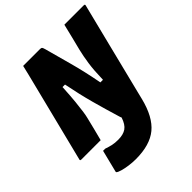

<svg xmlns="http://www.w3.org/2000/svg" viewBox="-258 -851 1252 1252"><g transform="rotate(-45 368.5 -225.0)"><path d="M186 0H7Q-5 0 -1 -11Q34 -151 69.5 -292Q105 -433 140 -573Q148 -605 156 -637Q164 -669 171 -700H325Q337 -700 341 -696.5Q345 -693 350 -675Q373 -590 400.5 -490Q428 -390 451 -268H475Q477 -354 485.5 -411.5Q494 -469 505 -514Q517 -561 528.5 -607.5Q540 -654 551 -700H730Q742 -700 738 -689Q701 -543 664.5 -395.5Q628 -248 591 -101Q585 -76 578.5 -51Q572 -26 566 0Q533 133 462 191.5Q391 250 261 250Q230 250 198 245.5Q166 241 142 234Q118 227 111 220Q108 217 110 212L148 60H168Q194 69 216 74Q238 79 269 79Q316 79 343.5 60Q371 41 387 -8Q384 -13 381 -24Q352 -119 326 -214Q300 -309 278 -421H255Q251 -345 246 -295Q241 -245 236.5 -213.5Q232 -182 227 -163Q217 -123 207 -82Q197 -41 186 0Z"/></g></svg>

Font: Recursive Sn Lnr St Blk
Style: Italic
Weight: 900
Italic angle: -15°
Version: Version 1.079;hotconv 1.0.112;makeotfexe 2.5.65598; ttfautoh